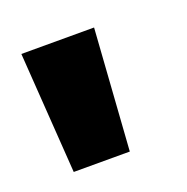

<svg xmlns="http://www.w3.org/2000/svg" viewBox="-57 -821 316 325"><g transform="rotate(-20 101.0 -658.0)"><path d="M142 -767 127 -549H26L11 -767Z"/></g></svg>

Font: LilGrotesk Bold
Style: Regular
Weight: 700
Designer: BSozoo
Foundry: BSozoo
Version: Version 1.001;PS 001.001;hotconv 1.0.70;makeotf.lib2.5.58329